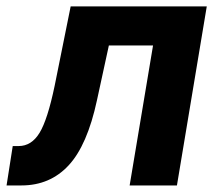

<svg xmlns="http://www.w3.org/2000/svg" viewBox="-37 -565 662 585"><path d="M-17 0 1.8 -120H19.9Q58.9 -120 83.5 -160.2Q108 -200.3 129.6 -304L178.3 -545.5H593L502.1 0H358L429.3 -426.5H294.7L258.5 -259.9Q229 -122.5 172.2 -61.3Q115.4 0 28.4 0Z"/></svg>

Font: Inter UI
Style: Bold Italic
Weight: 700
Italic angle: 9.39999°
Designer: Rasmus Andersson
Foundry: rsms
Version: 3.2;8d6f07862